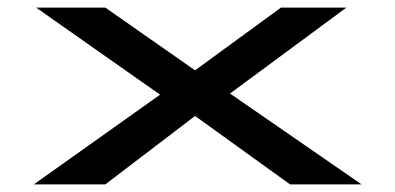

<svg xmlns="http://www.w3.org/2000/svg" viewBox="-20 -485 1040 505"><path d="M69 0H257L493 -180L743 0H931L585 -239L891 -465H719L493 -300L257 -465H75L401 -236Z"/></svg>

Font: Inconsolata UltraExpanded
Style: Bold
Weight: 700
Width: 9
Monospace: yes
Designer: Raph Levien, Cyreal, Brenton Simpson
Foundry: Raph Levien, Cyreal, Google
Version: Version 3.100